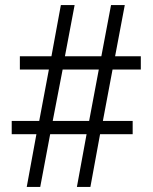

<svg xmlns="http://www.w3.org/2000/svg" viewBox="-20 -734 599 754"><path d="M85 0 123 -207H26V-259H134L172 -461H58V-513H182L219 -714H273L235 -513H378L416 -714H470L432 -513H533V-461H422L384 -259H501V-207H373L335 0H282L320 -207H177L138 0ZM187 -259H330L368 -461H226Z"/></svg>

Font: Noto Serif Hentaigana EL
Style: Regular
Weight: 400
Designer: Kazuhiro Yamada
Foundry: nipponia
Version: Version 1.000